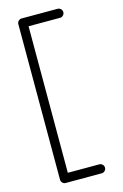

<svg xmlns="http://www.w3.org/2000/svg" viewBox="-145 -939 713 1110"><g transform="rotate(-15 211.5 -384.5)"><path d="M76.9 -850.1Q76.9 -861.1 84.8 -869Q92.8 -877 103.8 -877H319.3Q330.3 -877 338.3 -869Q346.2 -861.1 346.2 -850.1Q346.2 -839.1 338.3 -831.1Q330.3 -823 319.3 -823H130.9V54H319.3Q330.3 54 338.3 61.9Q346.2 69.8 346.2 80.8Q346.2 91.8 338.3 99.7Q330.3 107.7 319.3 107.7H103.8Q92.8 107.7 84.8 99.7Q76.9 91.8 76.9 80.8Z"/></g></svg>

Font: Tecnico
Style: Fino
Weight: 400
Version: Version 1.3